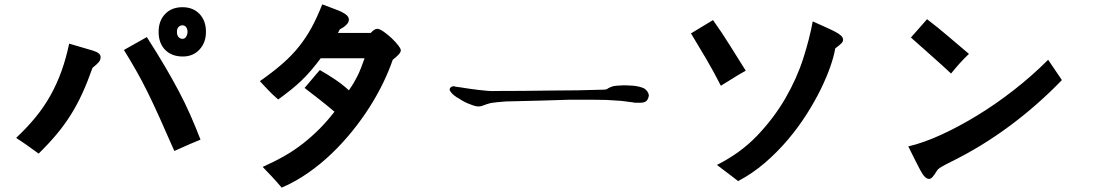

<svg xmlns="http://www.w3.org/2000/svg" viewBox="-20 -760 5040 880"><path d="M441 -497Q441 -485 432.5 -475Q424 -465 404 -449Q381 -384 357 -331.5Q333 -279 304 -233Q275 -187 239.5 -144.5Q204 -102 157 -56Q140 -68 128 -77Q116 -86 105 -93.5Q94 -101 82.5 -109Q71 -117 54 -128Q103 -174 142.5 -222Q182 -270 211.5 -323Q241 -376 262 -434.5Q283 -493 297 -560Q366 -540 404.5 -528.5Q443 -517 441 -497ZM899 -120Q879 -112 851 -100Q823 -88 779 -68Q741 -155 711.5 -220.5Q682 -286 655.5 -339.5Q629 -393 603 -438.5Q577 -484 548 -531L653 -590Q701 -515 736 -455.5Q771 -396 799.5 -342Q828 -288 851.5 -235Q875 -182 899 -120ZM817 -582Q827 -582 833 -591.5Q839 -601 839.5 -612.5Q840 -624 834.5 -633.5Q829 -643 817 -644Q806 -644 798.5 -636.5Q791 -629 791 -614Q791 -598 798.5 -590Q806 -582 817 -582ZM924 -614Q924 -565 894.5 -533Q865 -501 818 -501Q767 -501 737 -531.5Q707 -562 707 -614Q707 -665 737 -696Q767 -727 816 -727Q865 -727 894.5 -696Q924 -665 924 -614Z M1817 -529Q1817 -521 1807 -510Q1797 -499 1780 -486Q1763 -436 1736.5 -381Q1710 -326 1674.5 -270Q1639 -214 1595 -159.5Q1551 -105 1500.5 -56.5Q1450 -8 1392 32.5Q1334 73 1271 100Q1261 88 1249 74.5Q1237 61 1225 48Q1213 35 1202 24Q1191 13 1184 5Q1238 -19 1283.5 -45Q1329 -71 1368.5 -102Q1408 -133 1443.5 -168.5Q1479 -204 1513 -248Q1494 -264 1477.5 -277.5Q1461 -291 1445 -303.5Q1429 -316 1412 -329Q1395 -342 1376 -357Q1395 -380 1404.5 -390.5Q1414 -401 1419 -407.5Q1424 -414 1429 -419.5Q1434 -425 1446 -439Q1483 -418 1517 -395Q1551 -372 1579 -346Q1591 -363 1600.5 -379Q1610 -395 1618.5 -412Q1627 -429 1634.5 -448.5Q1642 -468 1651 -493H1450Q1426 -461 1405 -436.5Q1384 -412 1361.5 -390.5Q1339 -369 1313.5 -348.5Q1288 -328 1255 -304Q1240 -317 1230 -326.5Q1220 -336 1211.5 -345Q1203 -354 1193.5 -364Q1184 -374 1171 -388Q1231 -430 1274 -467.5Q1317 -505 1349.5 -545.5Q1382 -586 1407.5 -632.5Q1433 -679 1457 -740Q1485 -729 1507.5 -721Q1530 -713 1545.5 -705.5Q1561 -698 1569.5 -690Q1578 -682 1579 -671Q1579 -661 1573.5 -653.5Q1568 -646 1560.5 -640Q1553 -634 1546.5 -630.5Q1540 -627 1538 -626Q1534 -620 1532.5 -616Q1531 -612 1529 -609H1679Q1697 -628 1708 -628Q1720 -628 1739 -614.5Q1758 -601 1776 -584Q1794 -567 1806 -551Q1818 -535 1817 -529Z M2954 -323Q2954 -316 2948 -304Q2940 -289 2915 -289Q2903 -289 2894.5 -289Q2886 -289 2880 -291Q2873 -292 2863.5 -293Q2854 -294 2841 -296Q2828 -298 2807.5 -299Q2787 -300 2759 -302Q2730 -303 2688.5 -303Q2647 -303 2591 -303Q2535 -301 2462 -299Q2389 -297 2298 -295Q2275 -293 2258 -291.5Q2241 -290 2230 -288Q2218 -285 2209.5 -282Q2201 -279 2196 -277Q2185 -272 2173 -272Q2159 -272 2135 -282Q2111 -290 2084 -308Q2060 -321 2047 -337Q2034 -352 2049 -362Q2055 -365 2061 -365Q2061 -363 2095 -359Q2111 -356 2130 -353.5Q2149 -351 2172 -348Q2195 -345 2216 -343.5Q2237 -342 2257 -343Q2318 -343 2379 -343.5Q2440 -344 2502 -345Q2563 -345 2624 -346Q2685 -347 2746 -349Q2761 -349 2767 -355Q2770 -357 2774.5 -359Q2779 -361 2787 -364Q2803 -368 2838 -369Q2847 -369 2858.5 -368.5Q2870 -368 2884 -367Q2912 -364 2932 -355Q2951 -343 2954 -323Z M3266 -4Q3375 -59 3451.5 -139.5Q3528 -220 3580 -310Q3632 -400 3661.5 -492Q3691 -584 3705 -662Q3738 -647 3764 -635.5Q3790 -624 3808 -614.5Q3826 -605 3835 -596.5Q3844 -588 3844 -578Q3844 -570 3838 -563Q3832 -556 3808 -538Q3803 -505 3786.5 -457Q3770 -409 3742.5 -352.5Q3715 -296 3676.5 -235.5Q3638 -175 3590 -118.5Q3542 -62 3485 -13Q3428 36 3363 70Q3359 67 3354.5 63.5Q3350 60 3340.5 52.5Q3331 45 3313.5 32Q3296 19 3266 -4ZM3398 -436Q3367 -419 3340.5 -402Q3314 -385 3284 -367Q3252 -430 3218 -488Q3184 -546 3147 -607L3248 -668Q3290 -609 3325 -552.5Q3360 -496 3398 -436Z M4847 -393Q4736 -278 4608 -183Q4480 -88 4340 -19Q4311 -5 4294.5 5Q4278 15 4274 23Q4261 44 4253.5 52Q4246 60 4238 60Q4219 60 4198 20Q4177 -20 4143 -89Q4212 -105 4293 -142Q4374 -179 4458.5 -230.5Q4543 -282 4626.5 -347Q4710 -412 4784 -486ZM4421 -513Q4397 -490 4378.5 -469.5Q4360 -449 4339 -423Q4294 -465 4248 -505.5Q4202 -546 4155 -588L4229 -672Q4280 -633 4325.5 -594Q4371 -555 4421 -513Z"/></svg>

Font: D2Coding
Style: Bold
Weight: 700
Monospace: yes
Designer: Yong-Rak Park; Jeong-Hwan Yoon; Sang-Min Lee;
Foundry: NHN Corporation
Version: Version 1.3.2; Build 20180524